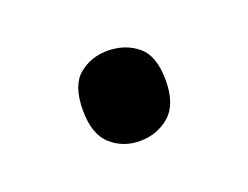

<svg xmlns="http://www.w3.org/2000/svg" viewBox="-41 -188 349 270"><g transform="rotate(-20 134.0 -53.5)"><path d="M72 -54Q72 -91 90 -106Q108 -121 133 -121Q159 -121 177.5 -106Q196 -91 196 -54Q196 -18 177.5 -2Q159 14 133 14Q108 14 90 -2Q72 -18 72 -54Z"/></g></svg>

Font: RS Noto Sans
Style: Regular
Weight: 400
Designer: Monotype Design Team
Foundry: Monotype Imaging Inc.
Version: Version 3.10